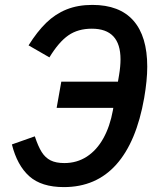

<svg xmlns="http://www.w3.org/2000/svg" viewBox="-20 -749 640 783"><path d="M28.5 -160 122 -193Q135.5 -152 150 -129Q164.5 -106 186.2 -95Q208 -84 242.5 -84Q293.5 -84 334 -110.2Q374.5 -136.5 401.5 -185Q428.5 -233.5 440.5 -299.5L442 -309H211L230 -416H461L465.5 -442.5Q471.5 -478 471.5 -507Q471.5 -632 354.5 -632Q298 -632 258.8 -604.8Q219.5 -577.5 181.5 -515L96.5 -564Q131.5 -620 168.5 -656Q205.5 -692 251.5 -710.5Q297.5 -729 356.5 -729Q467.5 -729 524 -665Q580.5 -601 580.5 -477Q580.5 -422 568 -349.5Q536.5 -170 454.2 -78Q372 14 240.5 14Q149 14 99.5 -30.2Q50 -74.5 28.5 -160Z"/></svg>

Font: JuliaMono
Style: Bold Italic
Weight: 700
Italic angle: -9°
Monospace: yes
Designer: cormullion
Foundry: corm
Version: Version 0.057; ttfautohint (v1.8.4)